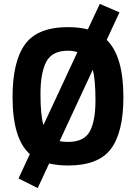

<svg xmlns="http://www.w3.org/2000/svg" viewBox="-20 -830 692 977"><path d="M326.2 -107.9Q407.2 -107.9 436.5 -160.6Q465.8 -213.9 465.8 -319.3Q465.8 -424.8 452.1 -475.1L283.2 -111.8Q300.3 -107.9 326.2 -107.9ZM201.2 -193.8 374 -564.9Q350.1 -571.8 326.2 -571.8Q245.6 -572.3 215.8 -516.1Q186 -460 186 -351.6Q186 -243.2 201.2 -193.8ZM326.2 12.2Q277.3 12.2 230 2L171.9 127L74.2 78.1L131.8 -45.9Q43.9 -124 43.9 -335.9Q43.9 -517.1 107.4 -604.5Q170.9 -691.9 326.2 -691.9Q384.3 -691.9 426.8 -680.2L487.8 -810.1L587.9 -767.1L522.9 -627Q607.9 -544.9 607.9 -335.9Q607.9 -156.7 544.4 -72.3Q481 12.2 326.2 12.2Z"/></svg>

Font: TitilliumWeb-Bold
Style: Bold
Weight: 700
Version: Version 1.001;PS 57.000;hotconv 1.0.70;makeotf.lib2.5.55311